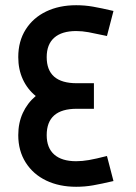

<svg xmlns="http://www.w3.org/2000/svg" viewBox="-20 -694 520 736"><path d="M390 -96 415 0Q368 11 336.5 16.5Q305 22 272 22Q207 22 157 -2Q107 -26 78.5 -71Q50 -116 50 -176Q50 -223 67.5 -261Q85 -299 117 -326Q85 -352 67.5 -390Q50 -428 50 -475Q50 -536 78.5 -581Q107 -626 157 -650Q207 -674 272 -674Q305 -674 336.5 -668.5Q368 -663 415 -652L390 -556Q344 -566 319.5 -570.5Q295 -575 272 -575Q217 -575 188 -549.5Q159 -524 159 -475Q159 -375 274 -375H340V-277H274Q159 -277 159 -176Q159 -127 188 -101.5Q217 -76 272 -76Q295 -76 321 -80.5Q347 -85 390 -96Z"/></svg>

Font: Cairo SemiBold
Style: Regular
Weight: 600
Designer: Mohamed Gaber, Accademia di Belle Arti di Urbino and others
Foundry: Kief Type Foundry, Accademia di Belle Arti di Urbino and others
Version: Version 3.011